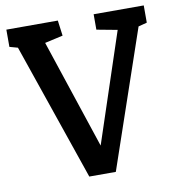

<svg xmlns="http://www.w3.org/2000/svg" viewBox="-78 -762 772 834"><g transform="rotate(-10 307.5 -345.5)"><path d="M249 0 41 -605 5 -615V-691H232L241 -623L161 -605L321 -124L481 -606L390 -623V-691H611V-615L573 -605L366 0Z"/></g></svg>

Font: Kreon Light Medium
Style: Regular
Weight: 500
Version: Version 2.002